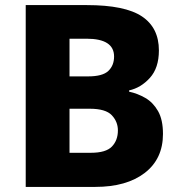

<svg xmlns="http://www.w3.org/2000/svg" viewBox="-20 -734 709 754"><path d="M321 -714Q471 -714 537.5 -669.5Q604 -625 604 -536Q604 -467 568.5 -428Q533 -389 487 -379V-374Q520 -367 550.5 -349.5Q581 -332 600.5 -298Q620 -264 620 -208Q620 -110 548.5 -55Q477 0 354 0H81V-714ZM326 -434Q383 -434 405.5 -455.5Q428 -477 428 -512Q428 -582 320 -582H253V-434ZM253 -307V-134H337Q396 -134 419.5 -158.5Q443 -183 443 -222Q443 -256 419 -281.5Q395 -307 332 -307Z"/></svg>

Font: Noto Sans Cherokee ExtraBold
Style: Regular
Weight: 800
Designer: Monotype Design Team
Foundry: Monotype Imaging Inc.
Version: Version 2.001; ttfautohint (v1.8.4.7-5d5b)